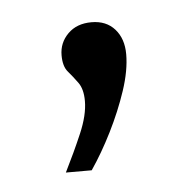

<svg xmlns="http://www.w3.org/2000/svg" viewBox="-30 -102 255 259"><g transform="rotate(-5 97.5 27.5)"><path d="M50 127Q63 101 73.5 76.5Q84 52 84 33Q84 17 77.5 8Q71 -1 64.5 -8.5Q58 -16 58 -31Q58 -48 70 -60Q82 -72 102 -72Q122 -72 133.5 -59Q145 -46 145 -25Q145 -3 136 24Q127 51 113.5 78Q100 105 85 127Z"/></g></svg>

Font: Alumni Sans Thin Medium
Style: Regular
Weight: 500
Version: Version 1.018